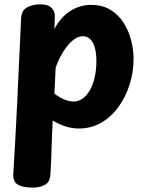

<svg xmlns="http://www.w3.org/2000/svg" viewBox="-20 -575 666 880"><path d="M130 284.8Q84.9 284.8 61.7 271.2Q38.4 257.6 41 220.8Q44.8 163.3 47.7 107.8Q50.6 52.2 53.7 -3.7Q56.9 -59.6 59.4 -116.7Q61.9 -173.8 64.6 -233.8Q67.3 -293.8 70.6 -357.4Q73.8 -421 76.7 -489.9Q78.4 -528.2 104.9 -541.7Q131.3 -555.2 164.7 -555.2Q200.1 -555.2 215.7 -539.3Q231.2 -523.4 231.2 -504.1Q231.2 -490.4 230.7 -476.3Q230.2 -462.1 229 -441.9Q259.2 -498 303.3 -525.3Q347.4 -552.6 397 -552.6Q449 -552.6 485.9 -530.2Q522.8 -507.9 546.2 -471.1Q569.7 -434.2 580.9 -390.9Q592.2 -347.6 592.2 -305.3Q592.2 -245.4 574.3 -188.3Q556.4 -131.1 523.4 -85.4Q490.3 -39.7 444.3 -12.8Q398.3 14 341.3 14Q310.3 14 279.9 4.3Q249.6 -5.4 221.7 -22.7Q217.9 46.4 216.3 108.5Q214.8 170.6 210.8 226.4Q209 258.7 186.7 271.7Q164.4 284.8 130 284.8ZM317.6 -109.7Q338.8 -109.7 357.6 -122.5Q376.3 -135.3 390.8 -159.5Q405.2 -183.7 413.5 -218.5Q421.8 -253.3 421.8 -297.1Q421.8 -320.9 418.2 -341.1Q414.6 -361.3 406.9 -376.6Q399.2 -391.8 387.7 -400.4Q376.2 -409 359.4 -409Q339.8 -409 320.7 -395.3Q301.7 -381.7 285.1 -360Q268.4 -338.3 255.6 -313.1Q242.7 -287.8 235.1 -265.1Q234.1 -235 232.3 -205.9Q230.6 -176.8 229.3 -146.4Q247.9 -131 271.8 -120.3Q295.7 -109.7 317.6 -109.7Z"/></svg>

Font: Playpen Sans
Style: Regular
Weight: 400
Designer: Laura Meseguer, Veronika Burian, José Scaglione, Kostas Bartsokas, Vera Evstafieva, Tom Grace, Yorlmar Campos
Foundry: TypeTogether
Version: Version 2.000